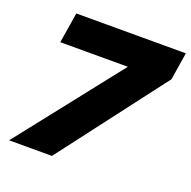

<svg xmlns="http://www.w3.org/2000/svg" viewBox="-125 -829 947 952"><g transform="rotate(20 348.5 -352.5)"><path d="M21 0 496 -603 497 -544H93L119 -705H697L674 -560L247 0Z"/></g></svg>

Font: Nunito Sans 10pt SemiExpanded Black
Style: Italic
Weight: 900
Width: 6
Italic angle: -9°
Designer: Vernon Adams
Foundry: Vernon Adams
Version: Version 3.101;gftools[0.9.27]